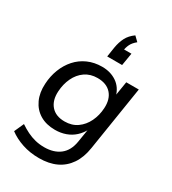

<svg xmlns="http://www.w3.org/2000/svg" viewBox="-226 -888 1067 1194"><g transform="rotate(30 307.0 -291.5)"><path d="M248 189Q183 189 127.5 170.5Q72 152 31 121L62 52Q90 71 118.5 85Q147 99 177.5 106.5Q208 114 242 114Q311 114 354.5 80Q398 46 409 -23L425 -122H429Q411 -87 384 -62.5Q357 -38 322 -25.5Q287 -13 246 -13Q183 -13 138 -40Q93 -67 70 -116.5Q47 -166 51 -231Q54 -287 73 -336Q92 -385 125 -422Q158 -459 204 -479.5Q250 -500 306 -500Q366 -500 410 -470.5Q454 -441 470 -385L466 -386L483 -491H573L500 -29Q489 43 456 91.5Q423 140 371 164.5Q319 189 248 189ZM272 -88Q324 -88 361.5 -114.5Q399 -141 420.5 -185.5Q442 -230 445 -283Q449 -349 415 -387Q381 -425 316 -425Q265 -425 227.5 -399Q190 -373 169 -328.5Q148 -284 145 -231Q141 -165 174.5 -126.5Q208 -88 272 -88ZM300 -571 311 -642Q318 -683 334.5 -715Q351 -747 386 -772L418 -741Q392 -720 381.5 -698Q371 -676 367 -649L348 -661H422L407 -571Z"/></g></svg>

Font: Nunito Sans 10pt Medium
Style: Italic
Weight: 500
Italic angle: -9°
Designer: Vernon Adams
Foundry: Vernon Adams
Version: Version 3.101;gftools[0.9.27]